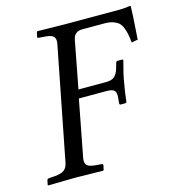

<svg xmlns="http://www.w3.org/2000/svg" viewBox="-99 -734 752 821"><g transform="rotate(-15 276.5 -323.5)"><path d="M358.9 -323.2H236.8L189 -74.2Q187.5 -66.4 187.5 -60.5Q187.5 -44.9 198 -37.8Q208.5 -30.8 232.9 -28.8L256.8 -26.9Q265.6 -26.9 264.2 -19L259.8 0L257.8 2Q168 0 134.8 0Q104 0 14.2 2L12.2 0L16.1 -19Q17.6 -26.9 24.9 -26.9L50.8 -28.8Q81.1 -31.2 93.8 -41.5Q106.9 -52.2 110.8 -74.2L208 -570.8Q209.5 -579.1 209.5 -585.4Q209.5 -600.6 199.7 -607.4Q189.9 -614.3 167 -616.2L139.2 -618.2Q130.4 -618.2 132.8 -625L137.2 -645L139.2 -647Q229 -645 259.8 -645H503.9Q525.9 -645 549.8 -648.9Q553.2 -648.9 553.2 -646Q553.2 -617.2 544.9 -501L517.1 -496.1Q514.6 -519.5 511.7 -534.2Q508.8 -548.8 502.7 -563.7Q496.6 -578.6 487.3 -586.7Q478 -594.7 462.9 -599.9Q447.8 -605 426.8 -605H327.1Q292 -605 285.2 -570.8L245.1 -360.8H367.2Q391.1 -360.8 403.6 -370.8Q416 -380.9 422.9 -402.8L430.2 -428.2Q432.1 -436 439 -436H460L462.9 -432.1Q446.8 -374 441.9 -341.8Q433.6 -298.8 429.2 -254.9L423.8 -252H402.8Q399.4 -252 398.2 -254.6Q397 -257.3 397.9 -259.8L399.9 -285.2Q400.4 -288.1 400.4 -293.5Q400.4 -310.1 390.9 -316.7Q381.3 -323.2 358.9 -323.2Z"/></g></svg>

Font: Linux Libertine G
Style: Italic
Weight: 400
Italic angle: -12°
Designer: Philipp H. Poll
Foundry: Philipp H. Poll
Version: Version 5.1.3